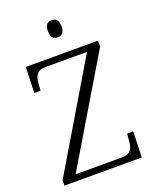

<svg xmlns="http://www.w3.org/2000/svg" viewBox="-166 -1007 880 1099"><g transform="rotate(-20 274.5 -457.5)"><path d="M286 -811C310 -811 328 -823 328 -863C328 -903 310 -915 286 -915C263 -915 245 -903 245 -863C245 -823 263 -811 286 -811ZM32 0H503L508 -157H471L467 -114C463 -66 450 -39 394 -39H114L496 -678V-714H56L51 -557H89L92 -599C97 -648 109 -675 165 -675H415L32 -32Z"/></g></svg>

Font: Noto Serif Tamil Light
Style: Italic
Weight: 300
Italic angle: -12°
Designer: Indian Type Foundry, Tom Grace, and the Monotype Design Team
Foundry: Monotype Imaging Inc.
Version: Version 2.003